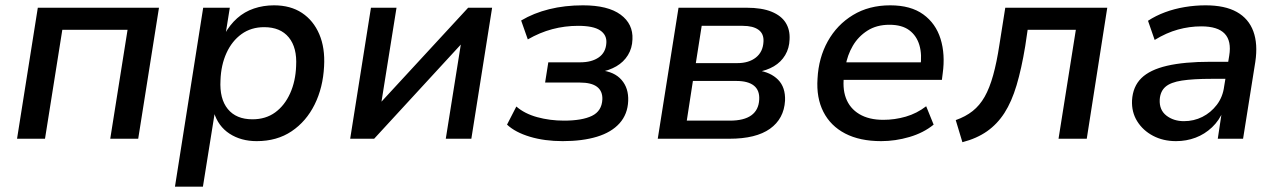

<svg xmlns="http://www.w3.org/2000/svg" viewBox="-20 -521 4807 721"><path d="M44 0 122 -492H577L499 0H394L459 -409H214L149 0Z M637 180 743 -492H843L827 -392H823Q843 -428 870.5 -452.5Q898 -477 933.5 -489Q969 -501 1009 -501Q1071 -501 1114 -472.5Q1157 -444 1179 -392.5Q1201 -341 1197 -272Q1193 -192 1161.5 -128.5Q1130 -65 1075 -28Q1020 9 944 9Q885 9 842 -19Q799 -47 783 -100L787 -101L742 180ZM928 -73Q978 -73 1013.5 -99Q1049 -125 1069.5 -170.5Q1090 -216 1092 -273Q1096 -342 1064.5 -380.5Q1033 -419 972 -419Q923 -419 887 -393Q851 -367 830.5 -322Q810 -277 808 -220Q804 -150 835.5 -111.5Q867 -73 928 -73Z M1295 0 1373 -492H1469L1409 -117H1392L1738 -492H1828L1750 0H1654L1714 -376H1731L1385 0Z M2093 9Q2025 9 1970 -7.5Q1915 -24 1884 -53L1919 -121Q1950 -94 1997.5 -81Q2045 -68 2098 -68Q2166 -68 2203 -86Q2240 -104 2242 -148Q2243 -179 2222 -195Q2201 -211 2157 -211H2027L2039 -287H2159Q2202 -287 2228.5 -305.5Q2255 -324 2257 -360Q2259 -390 2233.5 -407Q2208 -424 2151 -424Q2101 -424 2054 -411.5Q2007 -399 1962 -373L1937 -444Q1984 -472 2042.5 -486.5Q2101 -501 2169 -501Q2263 -501 2310.5 -466Q2358 -431 2355 -373Q2354 -340 2338 -314Q2322 -288 2294.5 -272Q2267 -256 2231 -250L2235 -257Q2287 -252 2314 -221Q2341 -190 2339 -142Q2337 -92 2306.5 -58Q2276 -24 2221.5 -7.5Q2167 9 2093 9Z M2450 0 2528 -492H2783Q2841 -492 2877.5 -477Q2914 -462 2930.5 -435.5Q2947 -409 2945 -373Q2944 -340 2928.5 -314Q2913 -288 2886 -272Q2859 -256 2822 -250L2824 -257Q2874 -250 2902 -221.5Q2930 -193 2928 -143Q2924 -75 2871.5 -37.5Q2819 0 2719 0ZM2559 -68H2721Q2774 -68 2801.5 -88Q2829 -108 2831 -147Q2833 -182 2811 -199.5Q2789 -217 2745 -217H2582ZM2593 -284H2749Q2792 -284 2818.5 -305Q2845 -326 2847 -364Q2849 -394 2828.5 -409Q2808 -424 2769 -424H2615Z M3289 9Q3209 9 3154 -19.5Q3099 -48 3072 -101Q3045 -154 3050 -226Q3054 -304 3088.5 -366Q3123 -428 3183 -464.5Q3243 -501 3323 -501Q3400 -501 3447 -467Q3494 -433 3512 -375Q3530 -317 3520 -245L3517 -221H3129L3139 -287H3455L3436 -269Q3443 -316 3432.5 -351.5Q3422 -387 3394.5 -407.5Q3367 -428 3320 -428Q3272 -428 3237.5 -406Q3203 -384 3182.5 -349Q3162 -314 3155 -272L3151 -247Q3142 -192 3156.5 -153Q3171 -114 3207 -92.5Q3243 -71 3297 -71Q3340 -71 3381.5 -83Q3423 -95 3458 -122L3486 -53Q3448 -22 3395 -6.5Q3342 9 3289 9Z M3594 13 3569 -70Q3606 -83 3632.5 -104Q3659 -125 3677.5 -157.5Q3696 -190 3709.5 -238.5Q3723 -287 3733 -353L3755 -492H4138L4061 0H3955L4020 -409H3839L3830 -348Q3816 -263 3797.5 -201Q3779 -139 3752 -97Q3725 -55 3686.5 -28Q3648 -1 3594 13Z M4396 9Q4348 9 4310 -11Q4272 -31 4250.5 -65.5Q4229 -100 4231 -144Q4234 -196 4266 -227.5Q4298 -259 4362.5 -274Q4427 -289 4525 -289H4605L4595 -225H4530Q4461 -225 4418.5 -218.5Q4376 -212 4356.5 -195Q4337 -178 4335 -147Q4333 -108 4360 -87Q4387 -66 4426 -66Q4463 -66 4495 -82Q4527 -98 4549.5 -127.5Q4572 -157 4577 -197L4596 -312Q4605 -367 4579 -394.5Q4553 -422 4491 -422Q4447 -422 4403.5 -410Q4360 -398 4316 -371L4291 -443Q4320 -462 4355 -475Q4390 -488 4429 -494.5Q4468 -501 4507 -501Q4580 -501 4624.5 -476Q4669 -451 4686.5 -403.5Q4704 -356 4694 -289L4648 0H4553L4569 -106H4574Q4559 -69 4531.5 -43Q4504 -17 4469.5 -4Q4435 9 4396 9Z"/></svg>

Font: Nunito Sans 10pt SemiBold
Style: Italic
Weight: 600
Italic angle: -9°
Designer: Vernon Adams
Foundry: Vernon Adams
Version: Version 3.101;gftools[0.9.27]